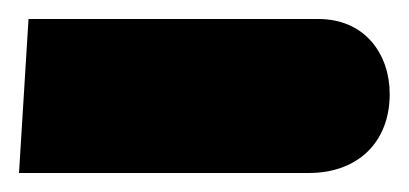

<svg xmlns="http://www.w3.org/2000/svg" viewBox="-20 -177 430 202"><path d="M0 5H305C356 5 390 -27 390 -78C390 -120 364 -157 315 -157H10Z"/></svg>

Font: Noto Sans Arabic UI XCn Bk
Style: Regular
Weight: 900
Width: 2
Designer: Monotype Design Team, Nadine Chahine and Nizar Qandah
Foundry: Monotype Imaging Inc.
Version: Version 2.010